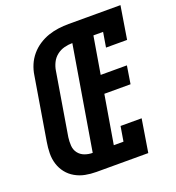

<svg xmlns="http://www.w3.org/2000/svg" viewBox="-133 -842 873 950"><g transform="rotate(-20 303.5 -367.5)"><path d="M213 0Q183 0 155 -5.5Q127 -11 102.5 -25Q78 -39 61 -60.5Q44 -82 35.5 -109Q27 -136 27.5 -165.5Q28 -195 33 -224L88 -555Q92 -582 103 -608Q114 -634 132.5 -656Q151 -678 175.5 -694Q200 -710 226.5 -719Q253 -728 280 -731.5Q307 -735 334 -735H607L579 -562H468L481 -640H430L397 -444H535L520 -350H382L339 -95H390L403 -173H514L486 0ZM228 -95 319 -640Q298 -640 276.5 -634.5Q255 -629 237 -615Q219 -601 209 -580.5Q199 -560 196 -540L141 -209Q138 -187 139.5 -165Q141 -143 153.5 -126.5Q166 -110 186 -102.5Q206 -95 228 -95Z"/></g></svg>

Font: Iosevka QP
Style: Bold Italic
Weight: 700
Italic angle: -9°
Designer: Belleve Invis
Foundry: Belleve Invis
Version: Version 20.0.0; ttfautohint (v1.8.4)